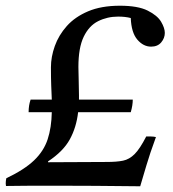

<svg xmlns="http://www.w3.org/2000/svg" viewBox="-40 -650 606 671"><path d="M128 -83 333 -84Q368 -84 390 -88.5Q412 -93 430.5 -111.5Q449 -130 471 -173Q479 -173 487.5 -173Q496 -173 505 -171Q483 -111 471.5 -71.5Q460 -32 450 1Q365 0 292 -0.5Q219 -1 152 -1Q108 -1 78 -1Q48 -1 26 -0.5Q4 0 -19 0Q-19 -2 -19.5 -3.5Q-20 -5 -20 -9Q-20 -13 -19.5 -18Q-19 -23 -18 -27Q45 -57 79 -89.5Q113 -122 126.5 -163Q140 -204 141 -258H60Q60 -282 67 -302H141Q140 -325 139 -351Q138 -377 138 -415Q138 -451 151.5 -489Q165 -527 193.5 -559Q222 -591 268 -610.5Q314 -630 379 -630Q442 -630 476 -613Q510 -596 523 -574Q536 -552 536 -535Q536 -517 523.5 -502Q511 -487 488 -487Q461 -487 440 -511.5Q419 -536 417 -587Q398 -592 373 -592Q335 -592 303 -576Q271 -560 252.5 -521.5Q234 -483 234 -416Q234 -398 235 -370Q236 -342 236 -317Q236 -309 236 -302H424Q424 -282 417 -258H233Q227 -205 204 -163Q181 -121 128 -86Z"/></svg>

Font: Tiro Tamil
Style: Italic
Weight: 400
Italic angle: -11°
Designer: Tamil: Fernando Mello & Fiona Ross, assisted by Kaja Sojewska. Latin: John Hudson with Paul Hanslow, assisted by Kaja So
Foundry: Tiro Typeworks Ltd.
Version: Version 1.52